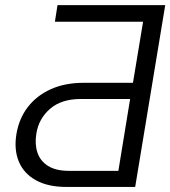

<svg xmlns="http://www.w3.org/2000/svg" viewBox="-20 -738 672 758"><path d="M513.7 0H241.7Q169.4 0 121.8 -26.4Q74.2 -52.7 54.4 -99.9Q34.7 -147 44.9 -209Q55.2 -270.5 90.1 -315.7Q125 -360.8 180.9 -386Q236.8 -411.1 310.5 -411.1H504.9L544.9 -652.3H196.8L207 -717.8H632.3ZM447.3 -63.5 493.7 -347.2H298.8Q222.2 -347.2 177.5 -308.3Q132.8 -269.5 123.5 -210.4Q116.7 -168.5 127.9 -135.3Q139.2 -102.1 169.9 -82.8Q200.7 -63.5 252.4 -63.5Z"/></svg>

Font: Inter 16pt Light
Style: Italic
Weight: 300
Italic angle: -9.3988°
Version: Version 4.001;git-66647c0bb